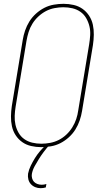

<svg xmlns="http://www.w3.org/2000/svg" viewBox="-20 -763 540 1006"><path d="M196 8Q169 8 143 2Q117 -4 96.5 -18.5Q76 -33 62 -54.5Q48 -76 42.5 -101.5Q37 -127 37.5 -154Q38 -181 42 -208L99 -553Q103 -578 111.5 -603Q120 -628 134 -650.5Q148 -673 168.5 -691.5Q189 -710 212.5 -722Q236 -734 262 -738.5Q288 -743 313 -743Q340 -743 366 -737Q392 -731 412.5 -716.5Q433 -702 447 -680.5Q461 -659 466.5 -633.5Q472 -608 471.5 -581Q471 -554 467 -527L410 -182Q406 -157 397.5 -132Q389 -107 375 -84.5Q361 -62 340.5 -43.5Q320 -25 296.5 -13Q273 -1 247 3.5Q221 8 196 8ZM197 -10Q219 -10 243 -14.5Q267 -19 288.5 -30Q310 -41 328 -58Q346 -75 359 -96Q372 -117 379.5 -139.5Q387 -162 390 -185L447 -530Q451 -554 452.5 -578.5Q454 -603 448.5 -625.5Q443 -648 431.5 -668Q420 -688 401.5 -701Q383 -714 360 -719.5Q337 -725 312 -725Q290 -725 266 -720.5Q242 -716 221 -705Q200 -694 181.5 -677Q163 -660 150 -639Q137 -618 130 -595.5Q123 -573 119 -550L62 -205Q58 -181 57 -156.5Q56 -132 61 -109.5Q66 -87 77.5 -67Q89 -47 107.5 -34Q126 -21 149 -15.5Q172 -10 197 -10ZM193 223Q178 223 164.5 217.5Q151 212 141.5 201.5Q132 191 128.5 176.5Q125 162 127 147Q131 126 141 105.5Q151 85 163 65.5Q175 46 190 28.5Q205 11 222 -4L226 -8H237L236 0Q221 17 208 34.5Q195 52 183.5 70.5Q172 89 161.5 108Q151 127 147 148Q145 159 148 170.5Q151 182 158 189.5Q165 197 176 201Q187 205 198 205Q205 205 211 204Q217 203 223 201L220 219Q213 221 206.5 222Q200 223 193 223Z"/></svg>

Font: Iosevka Curly Thin
Style: Italic
Weight: 100
Italic angle: -9°
Monospace: yes
Designer: Belleve Invis
Foundry: Belleve Invis
Version: Version 22.1.2; ttfautohint (v1.8.4)